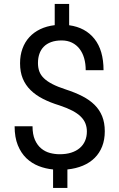

<svg xmlns="http://www.w3.org/2000/svg" viewBox="-20 -846 602 968"><path d="M418 -183.1C418 -165.5 414.9 -149.7 408.7 -135.5C402.5 -121.3 393.6 -109.3 381.8 -99.4C370.1 -89.4 355.8 -81.8 338.9 -76.4C321.9 -71 302.6 -68.4 280.8 -68.4C264.5 -68.4 248.3 -70.5 232.2 -74.7C216.1 -78.9 201.4 -86.4 188.2 -97.2C175 -107.9 164.4 -122.4 156.2 -140.6C148.1 -158.9 144 -181.8 144 -209.5H53.7C53.7 -172.4 59.1 -140.5 69.8 -114C80.6 -87.5 95 -65.6 113 -48.3C131.1 -31.1 151.8 -17.9 175 -8.8C198.3 0.3 222.5 6 247.6 8.3V101.6H319.8V8.3C348.5 5.4 374.4 -1 397.7 -10.7C421 -20.5 440.8 -33.5 457.3 -49.8C473.7 -66.1 486.3 -85.4 495.1 -107.9C503.9 -130.4 508.3 -155.8 508.3 -184.1C508.3 -212.7 503.9 -238 495.1 -259.8C486.3 -281.6 473.6 -300.8 456.8 -317.4C440 -334 419.4 -348.6 395 -361.1C370.6 -373.6 342.8 -384.9 311.5 -395C284.5 -403.8 262 -412.8 244.1 -422.1C226.2 -431.4 211.9 -441.2 201.2 -451.7C190.4 -462.1 182.8 -473.6 178.2 -486.1C173.7 -498.6 171.4 -512.7 171.4 -528.3C171.4 -545.2 173.8 -560.7 178.7 -574.7C183.6 -588.7 190.9 -600.7 200.7 -610.6C210.4 -620.5 222.8 -628.3 237.8 -633.8C252.8 -639.3 270.5 -642.1 291 -642.1C310.5 -642.1 327.9 -638.3 343 -630.9C358.2 -623.4 370.8 -613 381.1 -599.6C391.4 -586.3 399.1 -570.5 404.3 -552.2C409.5 -534 412.1 -514 412.1 -492.2H502C502 -558.9 486.7 -611.5 456.3 -649.9C425.9 -688.3 383.3 -711.3 328.6 -718.8V-826.2H255.9V-719.2C228.8 -716 204.6 -709.2 183.1 -699C161.6 -688.7 143.3 -675.4 128.2 -658.9C113 -642.5 101.4 -623.1 93.3 -600.8C85.1 -578.5 81.1 -553.9 81.1 -526.9C81.1 -497.9 85.6 -472.3 94.7 -450.2C103.8 -428.1 117 -408.5 134.3 -391.6C151.5 -374.7 172.4 -359.9 197 -347.4C221.6 -334.9 249.3 -323.9 280.3 -314.5C305.7 -306 327.1 -297.2 344.5 -288.1C361.9 -279 376.1 -269 387 -258.3C397.9 -247.6 405.8 -236 410.6 -223.6C415.5 -211.3 418 -197.8 418 -183.1Z"/></svg>

Font: Dirooz FD
Style: FD
Weight: 400
Foundry: DejaVu fonts team - Redesigned by Saber Rastikerdar
Version: Version 0.2.1